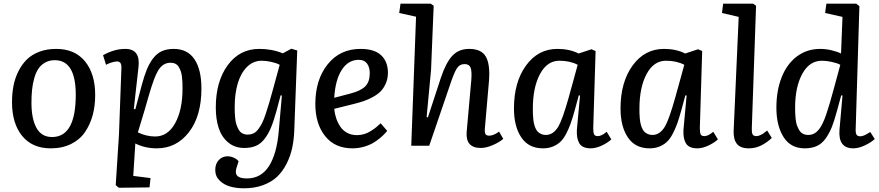

<svg xmlns="http://www.w3.org/2000/svg" viewBox="-20 -787 4745 1037"><path d="M44.9 -234.9Q44.9 -281.2 52.7 -322.5Q60.5 -363.8 78.9 -400.9Q97.2 -438 124 -464.8Q150.9 -491.7 191.7 -507.3Q232.4 -522.9 283.2 -522.9Q384.3 -522.9 439.2 -455.6Q494.1 -388.2 494.1 -273.9Q494.1 -214.8 480.5 -164.6Q466.8 -114.3 439 -73.5Q411.1 -32.7 363.8 -9.3Q316.4 14.2 253.9 14.2Q154.3 14.2 99.6 -53Q44.9 -120.1 44.9 -234.9ZM261.2 -46.9Q389.2 -46.9 389.2 -274.9Q389.2 -461.9 275.9 -461.9Q246.1 -461.9 223.4 -449Q200.7 -436 187 -415.3Q173.3 -394.5 164.8 -363.8Q156.2 -333 153.1 -301.5Q149.9 -270 149.9 -231.9Q149.9 -145.5 177 -96.2Q204.1 -46.9 261.2 -46.9Z M635.7 -418Q636.7 -437 631.1 -446Q625.5 -455.1 611.8 -455.1Q601.1 -455.1 582.5 -449.5Q564 -443.8 552.7 -437L536.6 -488.8Q597.2 -522.9 656.7 -522.9Q739.3 -522.9 728 -424.8L702.6 -198.2L710.9 -196.8L745.6 -327.1Q759.3 -378.4 773.7 -413.1Q788.1 -447.8 808.1 -473.4Q828.1 -499 855 -511Q881.8 -522.9 918 -522.9Q992.7 -522.9 1030.3 -467Q1067.9 -411.1 1067.9 -309.1Q1067.9 -159.7 1000.2 -72.8Q932.6 14.2 826.7 14.2Q762.7 14.2 710.9 -12.2L699.7 163.1L793 174.8L787.6 225.1L621.6 227.1L605 212.9L622.6 -61ZM900.9 -448.2Q858.9 -448.2 833 -404.3Q812 -369.6 781.7 -264.2Q778.8 -253.9 772.5 -231.9Q764.2 -203.1 759.8 -188L724.6 -71.8Q771.5 -49.8 817.9 -49.8Q886.2 -49.8 926 -121.6Q965.8 -193.4 965.8 -308.1Q965.8 -327.1 965.3 -340.3Q964.8 -353.5 962.9 -371.6Q960.9 -389.6 956.5 -401.9Q952.1 -414.1 945.3 -425.5Q938.5 -437 927.2 -442.6Q916 -448.2 900.9 -448.2Z M1502.4 -271 1495.6 -272 1473.6 -189Q1458.5 -133.8 1443.8 -98.4Q1429.2 -63 1408.9 -36.9Q1388.7 -10.7 1362.3 0.7Q1335.9 12.2 1299.8 12.2Q1247.6 12.2 1211.9 -18.1Q1176.3 -48.3 1160.9 -96.2Q1145.5 -144 1145.5 -206.1Q1145.5 -347.2 1210 -435.1Q1274.4 -522.9 1380.4 -522.9Q1449.2 -522.9 1507.3 -499L1553.7 -523.9L1585.4 -514.2L1569.3 -81.1Q1567.4 -30.8 1557.9 12.9Q1548.3 56.6 1527.8 97.4Q1507.3 138.2 1477.3 167Q1447.3 195.8 1401.1 212.9Q1355 230 1297.4 230Q1257.8 230 1224.4 220.9Q1190.9 211.9 1166.7 188.7Q1142.6 165.5 1142.6 130.9Q1142.6 97.7 1161.6 77.4Q1180.7 57.1 1209.5 57.1Q1225.6 57.1 1242.7 64.7Q1259.8 72.3 1268.6 84L1259.8 111.8Q1247.6 145 1260.3 160.9Q1272.9 176.8 1313.5 176.8Q1389.6 176.8 1432.1 111.1Q1474.6 45.4 1485.4 -76.2ZM1317.4 -60.1Q1334.5 -60.1 1348.4 -66.4Q1362.3 -72.8 1374 -87.9Q1385.7 -103 1395.3 -121.8Q1404.8 -140.6 1415 -171.4Q1425.3 -202.1 1434.6 -233.9Q1443.8 -265.6 1456.5 -312Q1456.5 -313 1456.8 -313.5Q1457 -314 1457.3 -314.7Q1457.5 -315.4 1457.5 -315.9L1490.7 -437Q1472.7 -446.8 1444.6 -452.9Q1416.5 -459 1393.6 -459Q1347.7 -459 1314.2 -425.8Q1280.8 -392.6 1264.2 -336.7Q1247.6 -280.8 1247.6 -209Q1247.6 -191.4 1248 -178.7Q1248.5 -166 1250.5 -146.7Q1252.4 -127.4 1257.1 -113.8Q1261.7 -100.1 1269 -86.9Q1276.4 -73.7 1288.8 -66.9Q1301.3 -60.1 1317.4 -60.1Z M1927.2 -522.9Q2002 -522.9 2038.6 -488.5Q2075.2 -454.1 2075.2 -394Q2075.2 -362.3 2063.7 -336.2Q2052.2 -310.1 2035.2 -293Q2018.1 -275.9 1991.9 -262Q1965.8 -248 1942.4 -240.2Q1918.9 -232.4 1889.2 -225.1L1785.2 -199.2Q1787.6 -172.9 1795.7 -148.7Q1803.7 -124.5 1817.9 -103.3Q1832 -82 1855 -69.6Q1877.9 -57.1 1907.2 -57.1Q1928.2 -57.1 1947.5 -63Q1966.8 -68.8 1984.1 -80.1Q2001.5 -91.3 2011.7 -99.6Q2022 -107.9 2036.1 -121.1L2071.3 -80.1Q2060.1 -66.4 2045.7 -52.7Q2031.2 -39.1 2007.6 -22.7Q1983.9 -6.3 1951.4 3.9Q1918.9 14.2 1883.3 14.2Q1788.6 14.2 1735.8 -52.2Q1683.1 -118.7 1683.1 -225.1Q1683.1 -356.4 1749.8 -439.7Q1816.4 -522.9 1927.2 -522.9ZM1977.1 -392.1Q1977.1 -423.8 1962.4 -443.8Q1947.8 -463.9 1918 -463.9Q1860.8 -463.9 1825.9 -409.7Q1791 -355.5 1785.2 -258.8L1874 -282.2Q1928.7 -296.4 1952.9 -320.8Q1977.1 -345.2 1977.1 -392.1Z M2698.2 -37.1Q2677.7 -19 2641.8 -3.4Q2606 12.2 2577.1 12.2Q2493.7 12.2 2500.5 -74.2L2525.4 -354Q2529.3 -403.3 2521.5 -422.1Q2513.7 -440.9 2489.3 -440.9Q2461.9 -440.9 2446.5 -416.3Q2431.2 -391.6 2407.2 -318.8L2298.3 0H2201.2L2227.1 -696.8L2136.2 -716.8L2143.1 -767.1H2306.2L2322.3 -755.9L2308.1 -409.2L2284.2 -154.8L2291 -152.8L2361.3 -367.2Q2388.7 -449.2 2423.3 -486.1Q2458 -522.9 2514.2 -522.9Q2580.1 -522.9 2604 -481.2Q2627.9 -439.5 2621.1 -351.1L2599.1 -97.2Q2596.7 -73.7 2601.3 -64Q2606 -54.2 2622.1 -54.2Q2645.5 -54.2 2675.3 -76.2Z M3184.1 -95.2Q3184.1 -70.8 3188.7 -61.3Q3193.4 -51.8 3209 -51.8Q3229 -51.8 3256.8 -75.2L3281.7 -34.2Q3262.7 -16.1 3230.7 -1Q3198.7 14.2 3169.9 14.2Q3147 14.2 3131.3 6.8Q3115.7 -0.5 3107.9 -14.6Q3100.1 -28.8 3097.4 -46.4Q3094.7 -64 3095.7 -86.9L3112.8 -271L3106 -272L3084 -190.9Q3072.3 -148.4 3061.8 -119.1Q3051.3 -89.8 3036.9 -62.7Q3022.5 -35.6 3005.4 -20Q2988.3 -4.4 2965.1 4.9Q2941.9 14.2 2912.1 14.2Q2835.4 14.2 2795.7 -44.7Q2755.9 -103.5 2755.9 -201.2Q2755.9 -343.3 2821 -433.1Q2886.2 -522.9 2990.7 -522.9Q3056.2 -522.9 3105 -498L3174.8 -521L3196.8 -511.2ZM2927.7 -58.1Q2969.7 -58.1 2997.1 -106Q3019 -145 3051.8 -261.2Q3055.2 -273.9 3062.5 -300.8Q3065.4 -311 3066.9 -315.9L3100.1 -437Q3058.6 -459 3001 -459Q2935.1 -459 2896.5 -387Q2857.9 -314.9 2857.9 -200.2Q2857.9 -184.6 2858.2 -174.6Q2858.4 -164.6 2859.9 -148.2Q2861.3 -131.8 2863.8 -120.8Q2866.2 -109.9 2871.3 -96.9Q2876.5 -84 2883.8 -76.4Q2891.1 -68.8 2902.3 -63.5Q2913.6 -58.1 2927.7 -58.1Z M3759.8 -95.2Q3759.8 -70.8 3764.4 -61.3Q3769 -51.8 3784.7 -51.8Q3804.7 -51.8 3832.5 -75.2L3857.4 -34.2Q3838.4 -16.1 3806.4 -1Q3774.4 14.2 3745.6 14.2Q3722.7 14.2 3707 6.8Q3691.4 -0.5 3683.6 -14.6Q3675.8 -28.8 3673.1 -46.4Q3670.4 -64 3671.4 -86.9L3688.5 -271L3681.6 -272L3659.7 -190.9Q3647.9 -148.4 3637.5 -119.1Q3627 -89.8 3612.5 -62.7Q3598.1 -35.6 3581.1 -20Q3564 -4.4 3540.8 4.9Q3517.6 14.2 3487.8 14.2Q3411.1 14.2 3371.3 -44.7Q3331.5 -103.5 3331.5 -201.2Q3331.5 -343.3 3396.7 -433.1Q3461.9 -522.9 3566.4 -522.9Q3631.8 -522.9 3680.7 -498L3750.5 -521L3772.5 -511.2ZM3503.4 -58.1Q3545.4 -58.1 3572.8 -106Q3594.7 -145 3627.4 -261.2Q3630.9 -273.9 3638.2 -300.8Q3641.1 -311 3642.6 -315.9L3675.8 -437Q3634.3 -459 3576.7 -459Q3510.7 -459 3472.2 -387Q3433.6 -314.9 3433.6 -200.2Q3433.6 -184.6 3433.8 -174.6Q3434.1 -164.6 3435.5 -148.2Q3437 -131.8 3439.5 -120.8Q3441.9 -109.9 3447 -96.9Q3452.1 -84 3459.5 -76.4Q3466.8 -68.8 3478 -63.5Q3489.3 -58.1 3503.4 -58.1Z M3969.7 -695.8 3879.4 -716.8 3885.7 -767.1H4047.4L4063.5 -755.9L4040.5 -94.2Q4039.6 -71.3 4044.7 -61.5Q4049.8 -51.8 4065.4 -51.8Q4074.7 -51.8 4085.7 -56.9Q4096.7 -62 4103.8 -66.9Q4110.8 -71.8 4123.5 -82L4148.4 -42Q4127 -20.5 4094.7 -3.2Q4062.5 14.2 4024.4 14.2Q3979 14.2 3960 -10Q3940.9 -34.2 3942.4 -80.1Z M4601.6 -91.8Q4600.6 -68.8 4606 -59.8Q4611.3 -50.8 4627.4 -50.8Q4645.5 -50.8 4680.2 -74.2L4704.6 -36.1Q4685.5 -18.1 4651.6 -2Q4617.7 14.2 4588.4 14.2Q4505.9 14.2 4514.2 -86.9L4530.3 -271L4523.4 -272L4500.5 -188Q4486.3 -134.8 4472.7 -100.6Q4459 -66.4 4439 -38.6Q4418.9 -10.7 4391.6 1.7Q4364.3 14.2 4326.2 14.2Q4250.5 14.2 4211.9 -46.9Q4173.3 -107.9 4173.3 -205.1Q4173.3 -298.3 4201.9 -370.1Q4230.5 -441.9 4284.4 -482.4Q4338.4 -522.9 4410.2 -522.9Q4439.9 -522.9 4471.4 -515.4Q4502.9 -507.8 4522.5 -498L4530.3 -695.8L4436.5 -716.8L4443.4 -767.1H4604.5L4621.6 -753.9ZM4345.2 -58.1Q4362.3 -58.1 4376.5 -65.4Q4390.6 -72.8 4401.9 -86.4Q4413.1 -100.1 4423.3 -121.3Q4433.6 -142.6 4442.6 -169.2Q4451.7 -195.8 4461.7 -230.2Q4471.7 -264.6 4482.4 -303.7Q4484.4 -311 4485.4 -314.9L4518.6 -437Q4500.5 -446.8 4471.4 -452.9Q4442.4 -459 4419.4 -459Q4351.6 -459 4313 -387.9Q4274.4 -316.9 4274.4 -205.1Q4274.4 -187.5 4274.9 -175.3Q4275.4 -163.1 4277.3 -143.8Q4279.3 -124.5 4283.9 -111.3Q4288.6 -98.1 4296.1 -85Q4303.7 -71.8 4316.2 -64.9Q4328.6 -58.1 4345.2 -58.1Z"/></svg>

Font: Literata Book Medium
Style: Italic
Weight: 500
Italic angle: -3°
Designer: Latin by Veronika Burian and Jose Scaglione. Greek by Irene Vlachou. Cyrillic by Vera Evstafieva
Foundry: TypeTogether
Version: Version 1.003;PS 001.003;hotconv 1.0.88;makeotf.lib2.5.64775